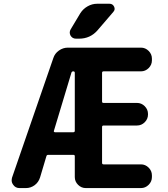

<svg xmlns="http://www.w3.org/2000/svg" viewBox="-20 -1004 881 1004"><path d="M261.7 -319.3Q260.7 -316.4 262.7 -314.5Q264.6 -312.5 267.6 -312.5H363.3Q371.1 -312.5 371.1 -320.3V-623Q371.1 -630.9 363.3 -630.9Q355.5 -630.9 353.5 -624ZM552.7 -984.4Q569.3 -984.4 576.7 -969.2Q584 -954.1 572.3 -941.4L489.3 -844.7Q451.2 -801.8 393.6 -801.8H377Q358.4 -801.8 348.6 -818.4Q344.7 -826.2 344.7 -834Q344.7 -842.8 349.6 -850.6L400.4 -935.5Q415 -958 438.5 -971.2Q461.9 -984.4 488.3 -984.4ZM716.8 -754.9Q740.2 -754.9 757.3 -737.8Q774.4 -720.7 774.4 -697.3V-688.5Q774.4 -665 757.3 -647.9Q740.2 -630.9 716.8 -630.9H521.5Q513.7 -630.9 513.7 -623V-472.7Q513.7 -465.8 521.5 -465.8H696.3Q719.7 -465.8 736.8 -448.7Q753.9 -431.6 753.9 -408.2V-405.3Q753.9 -381.8 736.8 -364.7Q719.7 -347.7 696.3 -347.7H521.5Q513.7 -347.7 513.7 -339.8V-152.3Q513.7 -144.5 521.5 -144.5H716.8Q740.2 -144.5 757.3 -127.4Q774.4 -110.4 774.4 -86.9V-78.1Q774.4 -54.7 757.3 -37.6Q740.2 -20.5 716.8 -20.5H428.7Q405.3 -20.5 388.2 -37.6Q371.1 -54.7 371.1 -78.1V-187.5Q371.1 -194.3 363.3 -194.3H232.4Q224.6 -194.3 222.7 -187.5L189.5 -76.2Q181.6 -50.8 161.1 -35.6Q140.6 -20.5 115.2 -20.5H82Q60.5 -20.5 48.8 -38.1Q41 -48.8 41 -60.5Q41 -67.4 43 -75.2L258.8 -700.2Q266.6 -724.6 288.1 -739.7Q309.6 -754.9 335 -754.9Z"/></svg>

Font: Gen Jyuu Gothic P Bold
Style: Bold
Weight: 700
Designer: [Source Han Sans]
Ryoko NISHIZUKA  (kana & ideographs); Paul D. Hunt (Latin, Greek & Cyrillic); Wenlong ZHANG  (bopomofo
Version: Version 1.002.20150607